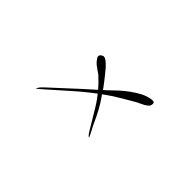

<svg xmlns="http://www.w3.org/2000/svg" viewBox="-31 -617 621 621"><g transform="rotate(45 279.5 -306.5)"><path d="M203.1 -414.1Q205.1 -415 207 -415Q220.7 -415 249 -378.9Q282.2 -337.9 289.1 -324.2Q309.6 -296.9 326.2 -262.7Q341.8 -228.5 351.6 -210.9Q358.4 -198.2 358.4 -196.3Q358.4 -195.3 358.4 -195.3Q357.4 -195.3 356.4 -196.3Q350.6 -201.2 346.7 -208Q331.1 -234.4 303.7 -279.3Q276.4 -324.2 237.3 -359.4Q234.4 -362.3 223.6 -369.1Q213.9 -377 210 -378.9Q202.1 -385.7 195.3 -396.5Q193.4 -399.4 193.4 -403.3Q193.4 -409.2 203.1 -414.1ZM425.8 -409.2Q418 -399.4 402.3 -392.6Q386.7 -385.7 376 -378.9Q357.4 -368.2 337.9 -356.4Q319.3 -345.7 301.8 -333Q259.8 -303.7 220.7 -269.5Q181.6 -234.4 143.6 -201.2Q127 -186.5 125 -186.5Q125 -186.5 125 -187.5Q125 -187.5 126 -189.5Q130.9 -198.2 139.6 -206.1Q170.9 -234.4 202.1 -263.7Q233.4 -293 265.6 -321.3Q292 -344.7 320.3 -372.1Q349.6 -398.4 380.9 -415Q396.5 -422.9 415 -425.8Q417 -425.8 418.9 -425.8Q427.7 -425.8 427.7 -418.9Q427.7 -415 425.8 -409.2Z"/></g></svg>

Font: Margalida Font
Style: Regular
Weight: 400
Designer: Mateu Riera. mateurierasureda@hotmail.com
Version: Version 1.0